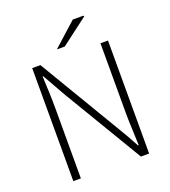

<svg xmlns="http://www.w3.org/2000/svg" viewBox="-149 -942 934 1052"><g transform="rotate(-20 318.0 -416.5)"><path d="M97 0V-659H145L422 -194Q442 -161 461 -128Q480 -95 497 -63H501Q500 -111 497.5 -159Q495 -207 495 -255V-659H539V0H491L213 -465Q195 -498 175.5 -531.5Q156 -565 139 -596H135Q137 -549 139 -503.5Q141 -458 141 -409V0ZM259 -709 397 -833H459L462 -828L305 -709Z"/></g></svg>

Font: Mada Light
Style: Regular
Weight: 300
Designer: Khaled Hosny
Version: Version 1.5